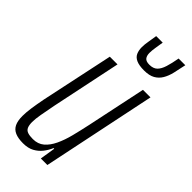

<svg xmlns="http://www.w3.org/2000/svg" viewBox="-231 -757 811 811"><g transform="rotate(45 174.5 -351.0)"><path d="M97 8Q68 8 49.5 0Q31 -8 22.5 -25.5Q14 -43 14 -72Q14 -93 18 -121Q22 -149 29 -185L98 -510H144L79 -199Q71 -158 66 -130Q61 -102 61 -83Q61 -64 66 -53Q71 -42 83 -38Q95 -34 114 -34Q144 -34 164 -51Q184 -68 198 -97.5Q212 -127 221.5 -164.5Q231 -202 240 -244L296 -510H341L235 0H196L207 -69H203Q194 -48 180.5 -31Q167 -14 147 -3Q127 8 97 8ZM241 -571Q212 -571 195 -578.5Q178 -586 171.5 -600.5Q165 -615 165 -634Q165 -650 168.5 -669.5Q172 -689 175 -710H214Q211 -690 208 -672Q205 -654 205 -640Q205 -623 212.5 -613.5Q220 -604 240 -604Q263 -604 275.5 -616Q288 -628 295.5 -652Q303 -676 309 -710H349Q343 -680 337 -654.5Q331 -629 320 -610.5Q309 -592 290.5 -581.5Q272 -571 241 -571Z"/></g></svg>

Font: Saira UltraCondensed Light
Style: Italic
Weight: 300
Width: 1
Italic angle: -12°
Designer: Hector Gatti with collaboration of the Omnibus-Type team
Foundry: Omnibus-Type
Version: Version 1.101